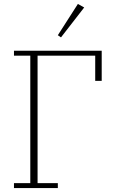

<svg xmlns="http://www.w3.org/2000/svg" viewBox="-20 -956 581 976"><path d="M51 -25H134V-673H51V-698H497V-545H464V-673H171V-25H274V0H51ZM274 -777 376 -936 408 -918 290 -766Z"/></svg>

Font: IBM Plex Serif ExtraLight
Style: Regular
Weight: 200
Designer: Mike Abbink, Paul van der Laan, Pieter van Rosmalen
Foundry: Bold Monday
Version: Version 2.5